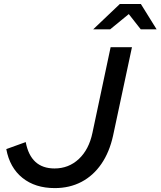

<svg xmlns="http://www.w3.org/2000/svg" viewBox="-20 -938 810 968"><path d="M256.3 10.3Q157.3 10.3 93.2 -41.2Q29 -92.7 11.7 -186.3L109.7 -221.7Q134.7 -88.7 255 -88.7Q326.3 -88.7 377.3 -136.3Q428.3 -184 446 -268L537.7 -700H645.3L550 -253.7Q531.7 -170.7 491 -111.5Q450.3 -52.3 390.7 -21Q331 10.3 256.3 10.3ZM449.7 -790 584 -917.7H690.3L769.7 -790H689.7L629.3 -867L535.3 -790Z"/></svg>

Font: Red Hat Display VF
Style: Italic
Weight: 300
Italic angle: -12°
Designer: Pentagram, MCKL
Foundry: Pentagram, MCKL
Version: Version 1.010